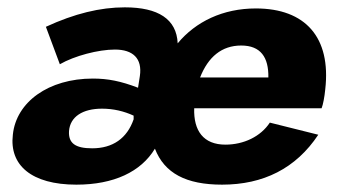

<svg xmlns="http://www.w3.org/2000/svg" viewBox="-20 -493 927 523"><path d="M188 10C290 10 364 -25 402 -88C428 -21 487 10 585 10C697 10 786 -34 847 -126L715 -159C690 -121 644 -99 594 -99C534 -99 507 -137 509 -198H856C860 -208 864 -229 866 -250C882 -391 812 -470 677 -470C587 -470 513 -434 464 -375C461 -441 411 -473 320 -473C253 -473 183 -456 105 -420L143 -318C183 -341 248 -358 293 -358C342 -358 368 -334 361 -286L356 -254C309 -272 274 -279 233 -279C112 -279 24 -215 15 -126C5 -43 66 10 188 10ZM637 -369C690 -369 712 -337 711 -282H525C547 -338 584 -369 637 -369ZM231 -89C185 -89 166 -103 168 -136C171 -175 205 -197 258 -197C289 -197 318 -190 344 -178V-168C326 -116 287 -89 231 -89Z"/></svg>

Font: Jost*
Style: Bold Italic
Weight: 700
Italic angle: -10°
Version: Version 3.7